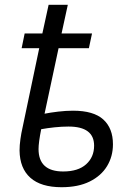

<svg xmlns="http://www.w3.org/2000/svg" viewBox="-20 -780 561 810"><path d="M239.7 9.8Q152.8 9.8 108.2 -30Q63.5 -69.8 62.5 -145Q62.5 -167.5 66.2 -193.4Q69.8 -219.2 75.2 -242.2L145.5 -576.7H71.3L84 -638.7H158.7L185.1 -759.8H266.1L239.7 -638.7H368.2L355 -576.7H227.1L168 -300.3Q192.4 -305.2 225.3 -309.1Q258.3 -313 288.1 -313Q375 -313 415.8 -275.9Q456.5 -238.8 456.5 -171.4Q456.5 -120.1 431.6 -79.1Q406.7 -38.1 358.4 -14.2Q310.1 9.8 239.7 9.8ZM246.6 -56.6Q309.6 -56.6 343.3 -86.9Q377 -117.2 377 -165.5Q377 -246.1 269 -246.1Q241.2 -246.1 210.4 -242.9Q179.7 -239.7 153.8 -234.9Q142.6 -178.7 142.6 -151.4Q142.6 -56.6 246.6 -56.6Z"/></svg>

Font: Open Sans
Style: Italic
Weight: 400
Italic angle: -12°
Designer: Monotype Design Team
Foundry: Monotype Imaging Inc.
Version: Version 3.000; ttfautohint (v1.8.4)